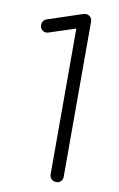

<svg xmlns="http://www.w3.org/2000/svg" viewBox="-88 -831 545 880"><g transform="rotate(10 184.0 -391.0)"><path d="M238 0Q225 0 216 -8.5Q207 -17 207 -30V-709L88 -670Q81 -667 75 -667Q62 -667 53.5 -675.5Q45 -684 45 -697Q45 -706 49.5 -714Q54 -722 64 -726L217 -777Q222 -779 228 -780.5Q234 -782 238 -782Q251 -782 259.5 -773.5Q268 -765 268 -752V-30Q268 -17 259.5 -8.5Q251 0 238 0Z"/></g></svg>

Font: ComfortaaLight
Style: Regular
Weight: 300
Designer: Johan Aakerlund
Foundry: Johan Aakerlund
Version: Version 3.104; ttfautohint (v1.8.1.43-b0c9)